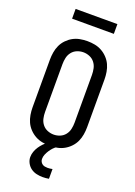

<svg xmlns="http://www.w3.org/2000/svg" viewBox="-206 -997 912 1296"><g transform="rotate(20 250.0 -348.5)"><path d="M250 8Q223 8 196.5 3Q170 -2 146.5 -15Q123 -28 104 -48Q85 -68 74 -92Q63 -116 58.5 -143Q54 -170 54 -196V-539Q54 -565 58.5 -592Q63 -619 74 -643Q85 -667 104 -687Q123 -707 146.5 -720Q170 -733 196.5 -738Q223 -743 250 -743Q277 -743 303.5 -738Q330 -733 353.5 -720Q377 -707 396 -687Q415 -667 426 -643Q437 -619 441.5 -592Q446 -565 446 -539V-196Q446 -170 441.5 -143Q437 -116 426 -92Q415 -68 396 -48Q377 -28 353.5 -15Q330 -2 303.5 3Q277 8 250 8ZM250 -72Q273 -72 295 -81Q317 -90 331.5 -108.5Q346 -127 351 -150Q356 -173 356 -196V-539Q356 -562 351 -585Q346 -608 331.5 -626.5Q317 -645 295 -654Q273 -663 250 -663Q227 -663 205 -654Q183 -645 168.5 -626.5Q154 -608 149 -585Q144 -562 144 -539V-196Q144 -173 149 -150Q154 -127 168.5 -108.5Q183 -90 205 -81Q227 -72 250 -72ZM278 223Q256 223 234 218Q212 213 194 200Q176 187 165 166.5Q154 146 154 124Q154 104 161 84.5Q168 65 179 48.5Q190 32 204 17.5Q218 3 234 -8H300V0Q286 9 275 21Q264 33 255 47Q246 61 239.5 76.5Q233 92 233 109Q233 119 237.5 128Q242 137 250 143Q258 149 268 151Q278 153 288 153Q297 153 305.5 152Q314 151 323 149V219Q312 221 300.5 222Q289 223 278 223ZM100 -850V-920H400V-850Z"/></g></svg>

Font: Iosevka Fixed Medium
Style: Regular
Weight: 500
Monospace: yes
Designer: Belleve Invis
Foundry: Belleve Invis
Version: Version 32.3.0